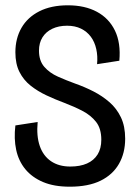

<svg xmlns="http://www.w3.org/2000/svg" viewBox="-20 -692 520 724"><path d="M243 12Q184 12 142.5 -5.5Q101 -23 75.5 -54Q50 -85 41 -127Q32 -169 38 -219L122 -232Q117 -179 130 -141.5Q143 -104 172.5 -84Q202 -64 245 -64Q282 -64 308 -75.5Q334 -87 348 -109.5Q362 -132 362 -165Q362 -207 342.5 -232Q323 -257 291.5 -273.5Q260 -290 223 -304Q188 -317 155 -332.5Q122 -348 95.5 -369Q69 -390 53.5 -420.5Q38 -451 38 -495Q38 -547 61 -587Q84 -627 128.5 -649.5Q173 -672 236 -672Q300 -672 345.5 -647.5Q391 -623 413.5 -576.5Q436 -530 430 -463L346 -450Q349 -480 343 -507Q337 -534 322.5 -553.5Q308 -573 285.5 -584Q263 -595 233 -595Q201 -595 177 -583.5Q153 -572 140 -551Q127 -530 127 -501Q127 -463 147 -440Q167 -417 198.5 -403Q230 -389 263 -377Q300 -364 333 -347Q366 -330 393 -306.5Q420 -283 436 -249.5Q452 -216 452 -169Q452 -115 428.5 -74Q405 -33 359 -10.5Q313 12 243 12Z"/></svg>

Font: Bricolage Grotesque 72pt SemiCondensed
Style: Regular
Weight: 400
Width: 4
Designer: Mathieu Triay
Foundry: Atelier Triay
Version: Version 1.001;gftools[0.9.33.dev8+g029e19f]